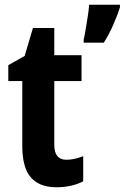

<svg xmlns="http://www.w3.org/2000/svg" viewBox="-20 -780 526 810"><path d="M260 -106Q292 -106 331 -121V-15Q308 -3 279.5 3.5Q251 10 218 10Q147 10 110.5 -31Q74 -72 74 -165V-438H15V-505L84 -544L119 -662H209V-547H324V-438H209V-169Q209 -106 260 -106ZM486 -749Q475 -714 457 -673.5Q439 -633 418 -600H333V-613Q337 -629 341.5 -656.5Q346 -684 350.5 -712.5Q355 -741 356 -760H486Z"/></svg>

Font: Noto Sans Arabic Cond
Style: Bold
Weight: 700
Width: 3
Designer: Monotype Design Team, Nadine Chahine, Nizar Qandah and Khaled Hosny
Foundry: Monotype Imaging Inc.
Version: Version 2.012; ttfautohint (v1.8.4.7-5d5b)